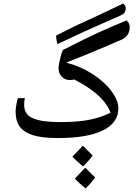

<svg xmlns="http://www.w3.org/2000/svg" viewBox="-20 -778 768 1082"><path d="M306 0Q216 0 165 -16.5Q114 -33 89 -67Q68 -99 68 -148Q68 -160 70 -174.5Q72 -189 75 -203Q78 -217 81 -225H120Q118 -216 117 -206Q116 -196 116 -185Q117 -156 131 -137Q145 -118 175 -108Q198 -99 235 -94.5Q272 -90 323 -90Q382 -90 429.5 -95Q477 -100 519.5 -111.5Q562 -123 603 -143Q591 -174 568 -203.5Q545 -233 510 -260Q489 -277 461 -294.5Q433 -312 399 -330Q387 -327 374 -327Q347 -327 328.5 -345.5Q310 -364 310 -392Q310 -403 313 -420Q316 -437 320.5 -454Q325 -471 329 -483.5Q333 -496 336 -497Q401 -530 448.5 -553.5Q496 -577 534.5 -594.5Q573 -612 610.5 -628Q648 -644 693 -663Q702 -655 706.5 -646Q711 -637 711 -625Q711 -600 699 -582Q687 -564 664 -554Q602 -527 548.5 -504.5Q495 -482 447 -462.5Q399 -443 353 -425Q430 -406 498 -363Q566 -320 606 -267Q647 -214 647 -167Q647 -86 559.5 -43Q472 0 306 0ZM303 -529Q300 -546 298 -556.5Q296 -567 296 -573Q296 -578 298 -578Q326 -593 358.5 -609Q391 -625 426 -642Q489 -670 550.5 -699.5Q612 -729 674 -758Q689 -746 689 -729Q687 -716 682.5 -708Q678 -700 664 -693Q651 -687 631 -678Q611 -669 578 -655Q527 -633 457 -601Q387 -569 303 -529ZM448 160Q428 143 412.5 129Q397 115 388 104Q401 91 416 76Q431 61 447 43Q458 55 502 98Q493 112 479 127.5Q465 143 448 160ZM462 284Q442 267 426.5 253Q411 239 402 228Q410 219 425 204Q440 189 461 167Q470 176 483.5 190Q497 204 516 222Q507 235 493.5 251Q480 267 462 284Z"/></svg>

Font: Noto Naskh Arabic Medium
Style: Regular
Weight: 500
Designer: Monotype Design Team, David Williams, Mohamad Dakak and Nizar Qandah
Foundry: Monotype Imaging Inc.
Version: Version 2.016